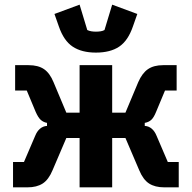

<svg xmlns="http://www.w3.org/2000/svg" viewBox="-20 -805 824 825"><path d="M36 0V-109H83L131 -221Q139 -241 152 -252Q165 -263 182 -264V-277Q166 -280 155 -290Q144 -300 133 -325L95 -416H45V-525H103Q144 -525 169 -508Q194 -491 210 -452L265 -321H322V-525H462V-321H519L574 -452Q591 -491 616 -508Q641 -525 681 -525H739V-416H689L651 -325Q641 -300 630 -290Q619 -280 602 -277V-264Q619 -263 632 -252Q645 -241 653 -221L701 -109H748V0H686Q646 0 620.5 -16.5Q595 -33 578 -74L519 -212H462V0H322V-212H265L206 -74Q189 -33 163.5 -16.5Q138 0 98 0ZM392 -579Q331 -579 292.5 -604.5Q254 -630 233 -691L214 -745L322 -785L355 -676Q363 -672 372.5 -670.5Q382 -669 392 -669Q403 -669 412.5 -670.5Q422 -672 429 -676L462 -785L570 -745L551 -691Q530 -630 492 -604.5Q454 -579 392 -579Z"/></svg>

Font: IBM Plex Sans Condensed
Style: Bold
Weight: 700
Width: 3
Designer: Mike Abbink, Paul van der Laan, Pieter van Rosmalen
Foundry: Bold Monday
Version: Version 3.201